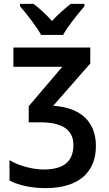

<svg xmlns="http://www.w3.org/2000/svg" viewBox="-20 -959 560 989"><path d="M415 -939H344C312 -913 282 -888 248 -851C217 -885 182 -917 153 -939H83V-927C118 -887 168 -822 192 -779H305C329 -824 382 -888 415 -927ZM445 -714H49V-615H301L128 -412V-329H187C303 -329 358 -289 358 -212C358 -131 313 -86 205 -86C149 -86 79 -104 29 -134V-29C79 -3 145 10 214 10C391 10 474 -76 474 -207C474 -330 398 -405 254 -414L445 -632Z"/></svg>

Font: Noto Sans UI SemiCondensed Medium
Style: Regular
Weight: 500
Width: 4
Designer: Monotype Design Team
Foundry: Monotype Imaging Inc.
Version: Version 1.901